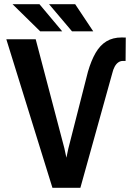

<svg xmlns="http://www.w3.org/2000/svg" viewBox="-20 -899 642 919"><path d="M307.1 -188 400.9 -555.7Q416.5 -609.4 437.7 -646Q459 -682.6 489.5 -701.2Q520 -719.7 562.5 -719.7L582 -719.2L581.1 -607.4H568.8Q556.2 -607.4 546.1 -600.3Q536.1 -593.3 528.8 -579.8Q521.5 -566.4 517.1 -547.4L364.7 0H267.1ZM150.9 -710.9 288.1 -189.5 328.6 0H231L10.3 -710.9ZM277.8 -749H172.4L40 -878.9H168.9ZM426.3 -749H324.7L214.8 -878.9H339.8Z"/></svg>

Font: Roboto SemiCondensed SemiBold
Style: Regular
Weight: 600
Width: 4
Designer: Christian Robertson
Foundry: Google
Version: Version 3.009; 2024